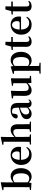

<svg xmlns="http://www.w3.org/2000/svg" viewBox="2018 -2878 1119 5196"><g transform="rotate(-90 2578.0 -279.5)"><path d="M398 16C533 16 626 -104 626 -271C626 -358 605 -427 564 -478C524 -527 472 -551 409 -551C344 -551 288 -526 240 -475V-651L244 -810L229 -819L31 -776V-748L112 -741V-235C112 -182 111 -116 110 -39L37 -31V0L222 12L238 -58C280 -9 333 16 398 16ZM346 -48C308 -48 273 -62 242 -91V-445C275 -474 311 -489 350 -489C391 -489 424 -472 448 -437C473 -399 486 -343 486 -270C486 -122 439 -48 346 -48Z M983 16C1082 16 1158 -30 1198 -113L1178 -127C1140 -76 1090 -50 1028 -50C977 -50 936 -68 905 -103C871 -141 853 -197 851 -270H1197C1202 -286 1204 -307 1204 -332C1204 -396 1184 -448 1145 -489C1105 -530 1051 -551 984 -551C910 -551 847 -526 796 -477C740 -424 712 -354 712 -268C712 -179 738 -109 789 -58C838 -9 902 16 983 16ZM851 -307C854 -376 867 -429 892 -465C913 -498 941 -514 975 -514C1036 -514 1079 -461 1079 -381C1079 -354 1075 -336 1068 -325C1059 -313 1044 -307 1022 -307Z M1538 0V-31L1474 -39C1472 -96 1471 -162 1471 -235V-415C1518 -458 1562 -480 1603 -480C1630 -480 1650 -471 1663 -454C1677 -435 1684 -405 1684 -363V-235C1684 -180 1683 -115 1682 -40L1610 -31V0H1884V-31L1816 -39C1815 -115 1814 -180 1814 -235V-355C1814 -486 1763 -551 1661 -551C1593 -551 1529 -517 1469 -448V-651L1473 -810L1458 -819L1260 -776V-748L1341 -742V-235C1341 -181 1340 -116 1339 -40L1266 -31V0Z M2098 16C2133 16 2163 8 2189 -7C2210 -19 2235 -41 2266 -73C2280 -14 2316 15 2375 15C2402 15 2424 10 2442 -1C2461 -12 2476 -29 2489 -54L2471 -69C2454 -47 2439 -36 2426 -36C2402 -36 2390 -56 2390 -96V-354C2390 -494 2335 -551 2204 -551C2135 -551 2080 -538 2039 -512C1999 -486 1976 -450 1969 -405C1975 -374 1995 -359 2029 -359C2068 -359 2090 -385 2094 -436L2108 -508C2126 -512 2143 -514 2160 -514C2198 -514 2224 -505 2239 -486C2254 -467 2262 -431 2262 -379V-328C2221 -319 2184 -309 2153 -298C2078 -275 2025 -249 1995 -221C1967 -195 1953 -161 1953 -118C1953 -77 1967 -44 1994 -20C2021 4 2055 16 2098 16ZM2158 -49C2133 -49 2114 -56 2100 -70C2085 -85 2078 -107 2078 -136C2078 -200 2114 -246 2187 -275C2196 -279 2217 -286 2249 -295C2254 -297 2259 -298 2262 -299V-102C2238 -82 2219 -68 2205 -61C2190 -53 2174 -49 2158 -49Z M2736 16C2771 16 2806 6 2840 -14C2871 -32 2900 -57 2925 -89L2932 11L3124 0V-30L3056 -37V-374L3059 -534L3048 -545L2855 -517V-491L2926 -478L2924 -122C2885 -83 2843 -63 2800 -63C2771 -63 2750 -72 2736 -89C2721 -107 2714 -137 2714 -180V-374L2720 -534L2709 -545L2511 -519V-491L2586 -477L2582 -187C2581 -115 2595 -62 2622 -29C2647 1 2685 16 2736 16Z M3478 260V230L3392 220C3391 124 3390 56 3390 16V-53C3430 -7 3479 16 3537 16C3605 16 3661 -10 3705 -61C3751 -114 3774 -184 3774 -271C3774 -357 3753 -426 3711 -477C3672 -526 3621 -551 3558 -551C3490 -551 3433 -525 3388 -474L3381 -540L3367 -550L3177 -489V-464L3258 -456C3260 -408 3261 -358 3261 -306V16C3261 57 3260 125 3259 221L3183 230V260ZM3492 -48C3453 -48 3419 -60 3392 -85V-443C3426 -474 3462 -489 3499 -489C3588 -489 3633 -415 3633 -268C3633 -121 3586 -48 3492 -48Z M4052 16C4117 16 4165 -8 4196 -55L4178 -74C4151 -54 4128 -44 4107 -44C4064 -44 4042 -70 4042 -123V-493H4175V-535H4043L4046 -693H3960L3917 -536L3824 -526V-493H3910V-231C3910 -217 3910 -198 3909 -175C3909 -156 3909 -141 3909 -131C3909 -33 3957 16 4052 16Z M4509 16C4608 16 4684 -30 4724 -113L4704 -127C4666 -76 4616 -50 4554 -50C4503 -50 4462 -68 4431 -103C4397 -141 4379 -197 4377 -270H4723C4728 -286 4730 -307 4730 -332C4730 -396 4710 -448 4671 -489C4631 -530 4577 -551 4510 -551C4436 -551 4373 -526 4322 -477C4266 -424 4238 -354 4238 -268C4238 -179 4264 -109 4315 -58C4364 -9 4428 16 4509 16ZM4377 -307C4380 -376 4393 -429 4418 -465C4439 -498 4467 -514 4501 -514C4562 -514 4605 -461 4605 -381C4605 -354 4601 -336 4594 -325C4585 -313 4570 -307 4548 -307Z M5011 16C5076 16 5124 -8 5155 -55L5137 -74C5110 -54 5087 -44 5066 -44C5023 -44 5001 -70 5001 -123V-493H5134V-535H5002L5005 -693H4919L4876 -536L4783 -526V-493H4869V-231C4869 -217 4869 -198 4868 -175C4868 -156 4868 -141 4868 -131C4868 -33 4916 16 5011 16Z"/></g></svg>

Font: AllPunType Bold
Style: Regular
Weight: 700
Version: 1.0